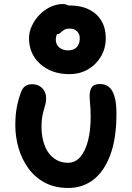

<svg xmlns="http://www.w3.org/2000/svg" viewBox="-20 -923 657 953"><path d="M319 10Q251 10 201.5 -17Q152 -44 119.5 -89.5Q87 -135 71.5 -190Q56 -245 56 -301Q56 -351 63.5 -391Q71 -431 85 -467Q92 -486 105 -495.5Q118 -505 140 -505Q170 -505 189.5 -485.5Q209 -466 209 -435Q209 -420 205.5 -406Q202 -392 197.5 -377Q193 -362 189.5 -342.5Q186 -323 186 -297Q186 -255 195 -221.5Q204 -188 221 -164.5Q238 -141 262.5 -128Q287 -115 317 -115Q354 -115 379 -144.5Q404 -174 417 -225Q430 -276 430 -343Q430 -367 429 -384.5Q428 -402 426.5 -416.5Q425 -431 425 -447Q425 -475 436 -490.5Q447 -506 476 -506Q502 -506 520 -492Q538 -478 548 -445.5Q558 -413 558 -359Q558 -236 527.5 -154Q497 -72 443.5 -31Q390 10 319 10ZM324 -555Q265 -555 220 -578Q175 -601 149.5 -641Q124 -681 124 -734Q124 -765 138.5 -795.5Q153 -826 177 -850.5Q201 -875 231 -889Q261 -903 292 -903Q315 -903 330 -886Q345 -869 345 -844Q345 -828 336 -815Q327 -802 307 -792Q278 -779 267.5 -762.5Q257 -746 257 -726Q257 -702 274 -687.5Q291 -673 318 -673Q346 -673 361 -689Q376 -705 376 -733Q376 -754 362.5 -767.5Q349 -781 326 -781Q307 -781 297 -774Q287 -767 279.5 -760Q272 -753 261 -753Q229 -753 216 -764Q203 -775 203 -801Q203 -842 234.5 -869Q266 -896 323 -896Q381 -896 421.5 -876Q462 -856 483.5 -819.5Q505 -783 505 -734Q505 -683 481 -642.5Q457 -602 416.5 -578.5Q376 -555 324 -555Z"/></svg>

Font: Shantell Sans SemiBold
Style: Regular
Weight: 600
Designer: Stephen Nixon, Anya Danilova, Shantell Martin
Foundry: Arrow Type
Version: Version 1.011;[c5ecc13dd]